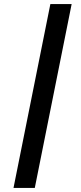

<svg xmlns="http://www.w3.org/2000/svg" viewBox="-20 -780 398 938"><path d="M46 138 226 -760H330L150 138Z"/></svg>

Font: IBM Plex Sans Condensed SemiBold
Style: Italic
Weight: 600
Width: 3
Italic angle: -11°
Designer: Mike Abbink, Paul van der Laan, Pieter van Rosmalen
Foundry: Bold Monday
Version: Version 1.3